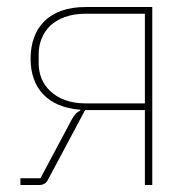

<svg xmlns="http://www.w3.org/2000/svg" viewBox="-20 -526 558 546"><path d="M38 -19H95L184 -186C191 -199 199 -208 208 -211V-214C116 -221 67 -275 67 -359C67 -448 120 -506 223 -506H413V0H392V-213H222L117 -16C112 -5 103 0 92 0H38ZM392 -232V-487H223C178 -487 145 -473 123 -453C101 -432 90 -402 90 -373V-346C90 -315 101 -287 123 -267C145 -246 178 -232 223 -232Z"/></svg>

Font: Plexus Sans Thin
Style: Regular
Weight: 250
Version: Version 2.001;PS 002.001;hotconv 1.0.70;makeotf.lib2.5.58329